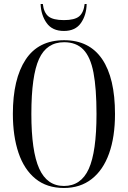

<svg xmlns="http://www.w3.org/2000/svg" viewBox="-20 -925 637 955"><path d="M298 10Q213 10 156.5 -36Q100 -82 72 -165Q44 -248 44 -359Q44 -532 107.5 -628.5Q171 -725 299 -725Q424 -725 488 -631Q552 -537 552 -358Q552 -244 522.5 -161.5Q493 -79 436 -34.5Q379 10 298 10ZM298 0Q383 0 421.5 -85Q460 -170 460 -358Q460 -485 445 -563.5Q430 -642 394.5 -678.5Q359 -715 299 -715Q212 -715 174 -631.5Q136 -548 136 -358Q136 -173 175 -86.5Q214 0 298 0ZM298 -771Q240 -771 212 -810.5Q184 -850 182 -905H193Q198 -862 221 -843.5Q244 -825 298 -825Q351 -825 373.5 -843.5Q396 -862 401 -905H411Q410 -850 382.5 -810.5Q355 -771 298 -771Z"/></svg>

Font: Noto Serif Display ExtraCondensed
Style: Regular
Weight: 400
Width: 2
Designer: Monotype Design Team
Foundry: Monotype Imaging Inc.
Version: Version 2.009